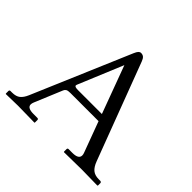

<svg xmlns="http://www.w3.org/2000/svg" viewBox="-159 -835 1014 1014"><g transform="rotate(45 347.5 -328.5)"><path d="M259.3 -283.2H437.5L338.9 -549.8L235.4 -300.8Q233.4 -296.4 233.4 -292.5Q233.4 -283.2 259.3 -283.2ZM140.1 -71.8Q135.7 -61.5 135.7 -53.2Q135.7 -27.8 182.1 -27.8H210.9Q219.2 -27.8 219.2 -19.5V-1L217.3 1Q118.2 -1 93.8 -1Q93.8 -1 4.4 1L2.4 -1V-19.5Q2.4 -27.8 10.3 -27.8H22Q51.3 -27.8 67.4 -40.8Q83.5 -53.7 95.2 -81.1L328.6 -628.4Q335.4 -644.5 341.8 -651.1Q348.1 -657.7 356 -657.7Q368.7 -657.7 376.5 -650.9Q384.3 -644 390.1 -628.4L594.7 -86.4Q606 -56.2 623 -42Q640.1 -27.8 668.9 -27.8H680.2Q683.6 -27.8 686.8 -25.6Q689.9 -23.4 689.9 -19.5V-1L686.5 1Q610.4 -1 571.3 -1L438.5 1L436.5 -1V-19.5Q436.5 -27.8 444.3 -27.8H472.2Q519 -27.8 519 -55.2Q519 -63.5 515.6 -71.8L451.7 -244.1H241.2Q223.6 -244.1 216.1 -240Q208.5 -235.8 204.6 -226.6Z"/></g></svg>

Font: Libertinage
Style: f
Weight: 400
Designer: OSP
Foundry: OSP
Version: Version 1.0; 2008; OFL relea